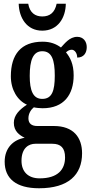

<svg xmlns="http://www.w3.org/2000/svg" viewBox="-20 -770 487 1027"><path d="M206 -606C290 -606 331 -675 332 -750H283C273 -702 246 -682 206 -682C168 -682 139 -702 131 -750H80C82 -675 123 -606 206 -606ZM189 237C346 237 419 165 419 50C419 -34 374 -96 268 -96H179C151 -96 132 -108 132 -137C132 -164 147 -185 161 -196C171 -193 196 -191 208 -191C322 -191 374 -264 374 -367C374 -428 355 -463 333 -490C342 -498 351 -504 364 -504C378 -504 393 -487 393 -462C429 -462 444 -488 444 -518C444 -548 426 -573 393 -573C352 -573 326 -537 306 -516C280 -535 250 -547 208 -547C92 -547 38 -478 38 -362C38 -290 73 -233 124 -210C84 -184 54 -154 54 -113C54 -68 84 -47 112 -33C52 -23 5 21 5 95C5 185 66 237 189 237ZM206 -241C157 -241 139 -285 139 -364C139 -448 157 -496 206 -496C257 -496 273 -450 273 -365C273 -284 258 -241 206 -241ZM192 184C129 184 95 147 95 90C95 20 135 -1 169 -1H260C305 -1 328 21 328 72C328 137 289 184 192 184Z"/></svg>

Font: Noto Serif Armenian ExtraCondensed SemiBold
Style: Regular
Weight: 600
Width: 2
Designer: Monotype Design Team
Foundry: Monotype Imaging Inc.
Version: Version 2.008